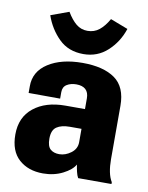

<svg xmlns="http://www.w3.org/2000/svg" viewBox="-77 -704 593 767"><g transform="rotate(10 220.0 -321.0)"><path d="M14.6 -128.4Q14.6 -61.5 52.2 -27.8Q89.8 5.9 149.9 5.9Q194.3 5.9 230 -12.2Q265.6 -30.3 277.8 -52.7Q279.8 -38.6 283.2 -24.2Q286.6 -9.8 292 0H427.2V-7.3Q417.5 -22.9 412.8 -46.1Q408.2 -69.3 408.2 -96.7V-314Q408.2 -390.1 361.6 -423.3Q314.9 -456.5 230 -456.5Q144.5 -456.5 91.1 -422.1Q37.6 -387.7 38.1 -327.6V-300.8L166 -300.3V-326.7Q166 -348.1 181.9 -357.9Q197.8 -367.7 220.2 -367.7Q245.1 -367.7 258.1 -355.7Q271 -343.8 271 -319.8V-276.4H191.4Q111.8 -276.4 63.2 -237.5Q14.6 -198.7 14.6 -128.4ZM151.4 -135.7Q151.4 -170.4 170.7 -183.3Q189.9 -196.3 223.6 -196.3H271V-142.1Q271 -115.2 248.3 -98.1Q225.6 -81.1 200.7 -81.1Q178.2 -81.1 164.8 -92.8Q151.4 -104.5 151.4 -135.7ZM311 -648.4Q293.9 -618.2 273.7 -602.1Q253.4 -585.9 226.1 -585.9Q199.7 -585.9 179.9 -602.3Q160.2 -618.7 142.6 -648.4L69.3 -621.6Q87.9 -567.9 126.5 -529.8Q165 -491.7 226.1 -491.7Q283.2 -491.7 323.7 -529.1Q364.3 -566.4 382.3 -621.1Z"/></g></svg>

Font: Roboto Flex Super Cond Bold
Style: Regular
Weight: 700
Width: 3
Designer: Berlow after Robertson
Foundry: Google
Version: Version 3.000